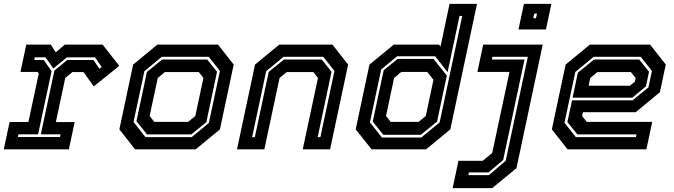

<svg xmlns="http://www.w3.org/2000/svg" viewBox="-22 -770 3473 990"><path d="M-2.5 0 27.5 -141H124.5L178 -391.5L172 -399H83.5L113.5 -540H240L265.5 -500L312.5 -540H507L593 -430.5L461.5 -324.5L408.5 -398.5H351.5L314.5 -368L266 -140.5H363L333 0ZM70 -63.5H287.5L290.5 -77.5H188.5L258.5 -406L324.5 -460.5H460L490.5 -415.5L502.5 -424.5L468 -474.5H323L253 -417L212.5 -474.5H157.5L154.5 -460.5H203.5L244 -403L174.5 -77.5H73Z M674.5 0 593.5 -103 664.5 -437 789.5 -540H1102L1183 -437L1112 -103L987 0ZM728 -63H966.5L1055 -136L1112 -404L1054.5 -477H812L722.5 -403L666.5 -141ZM736 -77 681.5 -145 735.5 -399 814 -463H1046.5L1097 -400L1042 -140L964.5 -77ZM773.5 -141.5H948L985 -172L1027 -368L1003 -398.5H828.5L791.5 -368L749.5 -172Z M1200 0 1293 -437 1418 -540H1692L1773 -437L1680 0H1539L1617.5 -368L1593.5 -398.5H1456.5L1419.5 -368L1341 0ZM1278 -63H1292L1363.5 -399L1442 -463H1637L1687.5 -400L1616 -63H1630L1702.5 -404L1645 -477H1440L1350.5 -403Z M2175 0H1894L1812 -103L1883 -437L2008.5 -540H2241.5L2249.5 -530.5L2296 -750H2437.5L2300 -103ZM2148 -75H1954.5L1900 -143L1956.5 -408L2028 -466H2213.5L2282 -380L2231.5 -143ZM2136.5 -141.5 2173.5 -172 2213 -358.5 2181.5 -399H2047L2010 -368L1968.5 -172L1992.5 -141.5ZM2150.5 -61 2245 -139 2361.5 -688H2347.5L2286 -398L2221.5 -480H2026L1943.5 -412L1885.5 -139L1947 -61Z M2312 200 2342 59H2467.5L2516 18.5L2605 -399H2439.5L2469.5 -540H2776.5L2641 97L2516 200ZM2393 133H2499L2585.5 59L2699.5 -477H2517L2514 -463H2682.5L2572.5 55L2497 119H2396ZM2651.5 -618 2679.5 -750H2821L2793 -618ZM2727.5 -676H2741.5L2747 -700H2733Z M3330 -540 3411 -437 3380.5 -294.5 3256 -191.5H2984L2979.5 -172L3003.5 -141.5H3341L3311 0H2904.5L2823.5 -103L2894.5 -437L3019.5 -540ZM3274 -463 3324.5 -400 3308.5 -324.5 3238.5 -266.5H2930.5L2957.5 -395L3041 -463ZM3282 -477H3039L2944.5 -399L2888.5 -137L2947 -63H3257L3260 -77H2955L2903.5 -141L2927.5 -252.5H3239.5L3321.5 -319.5L3339.5 -404ZM3231 -398.5H3058.5L3021.5 -368L3013 -328H3226L3251.5 -349L3255.5 -368Z"/></svg>

Font: Tourney Thin
Style: Italic
Weight: 100
Italic angle: -12°
Designer: Tyler Finck
Foundry: Etcetera Type Co
Version: Version 1.015